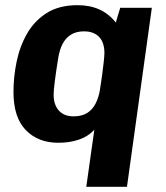

<svg xmlns="http://www.w3.org/2000/svg" viewBox="-20 -541 640 741"><path d="M313 180 344 -40Q321 -15 285.5 -2.5Q250 10 205 10Q127 10 79.5 -39Q32 -88 32 -186Q32 -245 44.5 -304.5Q57 -364 85.5 -413Q114 -462 161.5 -491.5Q209 -521 279 -521Q327 -521 363.5 -504.5Q400 -488 427 -454L444 -511H566L470 180ZM264 -92Q296 -92 316.5 -105Q337 -118 348.5 -140.5Q360 -163 365 -190Q370 -220 374 -250Q378 -280 380.5 -303.5Q383 -327 383 -336Q383 -377 362.5 -398.5Q342 -420 304 -420Q274 -420 253.5 -407Q233 -394 221.5 -371.5Q210 -349 205 -319Q196 -263 191.5 -227.5Q187 -192 187 -175Q187 -137 207 -114.5Q227 -92 264 -92Z"/></svg>

Font: Chivo Mono
Style: Bold Italic
Weight: 700
Italic angle: -8.05°
Monospace: yes
Version: Version 1.008